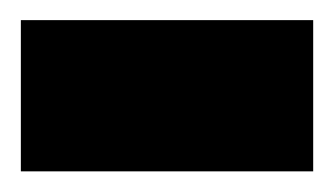

<svg xmlns="http://www.w3.org/2000/svg" viewBox="-30 -166 323 186"><path d="M-9.8 0V-146.5H273.4V0Z"/></svg>

Font: Vazir Black
Style: Black
Weight: 900
Designer: Saber Rastikerdar
Foundry: Saber Rastikerdar
Version: Version 30.0.0